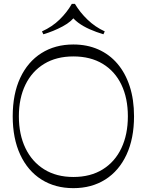

<svg xmlns="http://www.w3.org/2000/svg" viewBox="-20 -969 762 997"><path d="M361 8Q266 8 195 -37Q124 -82 85 -166Q46 -250 46 -365Q46 -481 85 -564.5Q124 -648 195 -693Q266 -738 361 -738Q432 -738 490 -712.5Q548 -687 589.5 -638.5Q631 -590 653.5 -521Q676 -452 676 -365Q676 -250 637 -166Q598 -82 527 -37Q456 8 361 8ZM361 -50Q450 -50 513.5 -89.5Q577 -129 610.5 -200Q644 -271 644 -365Q644 -459 610.5 -529Q577 -599 513.5 -637.5Q450 -676 361 -676Q273 -676 209.5 -637.5Q146 -599 112 -529Q78 -459 78 -365Q78 -271 112 -200Q146 -129 209.5 -89.5Q273 -50 361 -50ZM205 -791 198 -806Q251 -830 289.5 -867.5Q328 -905 353 -949H369Q395 -905 434.5 -867Q474 -829 524 -806L517 -791Q480 -802 446 -817Q412 -832 386.5 -851Q361 -870 347 -892H375Q354 -858 305.5 -832Q257 -806 205 -791Z"/></svg>

Font: Savate ExtraLight
Style: Regular
Weight: 200
Designer: Max Esnée
Foundry: Plomb Type
Version: Version 2.000